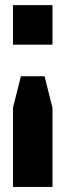

<svg xmlns="http://www.w3.org/2000/svg" viewBox="-20 -614 259 759"><path d="M187.5 -593.8V-437.5H31.2V-593.8ZM156.2 -312.5 187.5 -187.5V125H31.2V-187.5L62.5 -312.5Z"/></svg>

Font: Signwood
Style: Regular
Weight: 400
Designer: GGBotNet
Foundry: GGBotNet
Version: 0.95